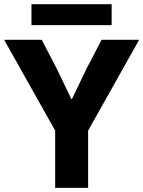

<svg xmlns="http://www.w3.org/2000/svg" viewBox="-22 -913 696 933"><path d="M246.1 -278.3 -2 -719.7H180.7L253.9 -579.1L324.2 -432.6H328.1L398.4 -579.1L471.7 -719.7H654.3L406.2 -278.3V0H246.1ZM130.9 -892.6H520.5V-791H130.9Z"/></svg>

Font: Reddit Sans Fudge ExtraBold
Style: Regular
Weight: 800
Designer: Stephen Hutchings
Foundry: Reddit
Version: Version 1.011